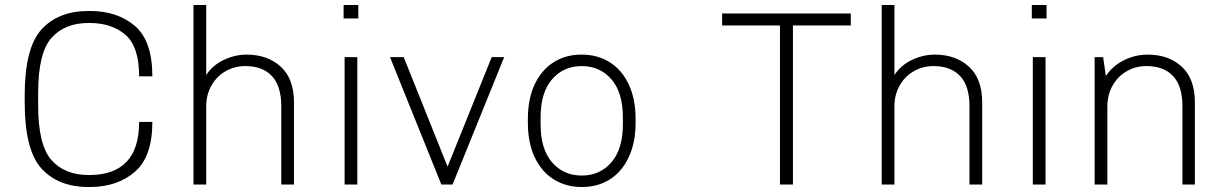

<svg xmlns="http://www.w3.org/2000/svg" viewBox="-20 -740 4910 770"><path d="M591 -434H538Q538 -553 483 -600.5Q428 -648 337 -648Q239 -648 186 -587.5Q133 -527 133 -368V-318Q133 -159 186 -98.5Q239 -38 337 -38Q538 -38 538 -251H591Q591 -111 520.5 -50.5Q450 10 340 10H335Q214 10 146.5 -64Q79 -138 79 -330V-356Q79 -548 146.5 -622Q214 -696 335 -696H340Q451 -696 521 -636Q591 -576 591 -434Z M1159 -329V0H1108V-314Q1108 -395 1070.5 -435Q1033 -475 964 -475Q920 -475 884 -454Q848 -433 827.5 -396Q807 -359 807 -314V0H756V-720H807V-439Q832 -478 877 -499.5Q922 -521 969 -521Q1053 -521 1106 -472.5Q1159 -424 1159 -329Z M1417 -666H1358V-720H1417ZM1413 -511V0H1362V-511Z M1774 -74H1776L1952 -511H2002L1795 0H1750L1544 -511H1599Z M2097 -248V-263Q2097 -344 2124.5 -402Q2152 -460 2200.5 -490.5Q2249 -521 2311 -521H2314Q2376 -521 2425 -490.5Q2474 -460 2501.5 -401.5Q2529 -343 2529 -263V-248Q2529 -168 2501.5 -109.5Q2474 -51 2425.5 -20.5Q2377 10 2315 10H2312Q2250 10 2201 -20.5Q2152 -51 2124.5 -109Q2097 -167 2097 -248ZM2478 -242V-269Q2478 -369 2432 -422Q2386 -475 2313 -475Q2240 -475 2194 -422Q2148 -369 2148 -269V-242Q2148 -142 2194 -89Q2240 -36 2313 -36Q2386 -36 2432 -89Q2478 -142 2478 -242Z M3392 -686V-638H3160V0H3108V-638H2876V-686Z M3919 -329V0H3868V-314Q3868 -395 3830.5 -435Q3793 -475 3724 -475Q3680 -475 3644 -454Q3608 -433 3587.5 -396Q3567 -359 3567 -314V0H3516V-720H3567V-439Q3592 -478 3637 -499.5Q3682 -521 3729 -521Q3813 -521 3866 -472.5Q3919 -424 3919 -329Z M4177 -666H4118V-720H4177ZM4173 -511V0H4122V-511Z M4772 -329V0H4722V-314Q4722 -395 4684.5 -435Q4647 -475 4578 -475Q4534 -475 4498 -454Q4462 -433 4441.5 -396Q4421 -359 4421 -314V0H4370V-511H4404L4415 -435Q4441 -475 4486.5 -498Q4532 -521 4583 -521Q4667 -521 4719.5 -472.5Q4772 -424 4772 -329Z"/></svg>

Font: Chivo Thin
Style: Regular
Weight: 100
Designer: Hector Gatti
Foundry: Omnibus-Type
Version: Version 1.007